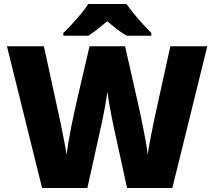

<svg xmlns="http://www.w3.org/2000/svg" viewBox="-20 -947 1079 967"><path d="M1024 -714 848 0H620L552 -311Q550 -320 546 -341Q542 -362 536.5 -389Q531 -416 527 -442Q523 -468 521 -486Q519 -468 514.5 -442Q510 -416 505 -389Q500 -362 495.5 -341Q491 -320 489 -311L420 0H192L15 -714H201L279 -356Q282 -343 287 -318.5Q292 -294 297.5 -266Q303 -238 308 -211.5Q313 -185 315 -167Q319 -197 325.5 -236Q332 -275 340 -314.5Q348 -354 355.5 -388Q363 -422 368 -444L431 -714H610L671 -444Q676 -423 683.5 -388.5Q691 -354 699 -314Q707 -274 714 -235Q721 -196 724 -167Q727 -192 734 -229Q741 -266 748 -301.5Q755 -337 759 -355L838 -714ZM617 -927Q633 -904 655.5 -876.5Q678 -849 701.5 -823.5Q725 -798 742 -781V-767H618Q592 -782 569 -800Q546 -818 520 -840Q494 -818 472.5 -801Q451 -784 425 -767H299V-781Q318 -799 341.5 -824.5Q365 -850 387.5 -877Q410 -904 425 -927Z"/></svg>

Font: Noto Kufi Arabic Black
Style: Regular
Weight: 900
Designer: Monotype Design Team, David Williams, Khaled Hosny
Foundry: Google LLC
Version: Version 2.109; ttfautohint (v1.8.4.7-5d5b)